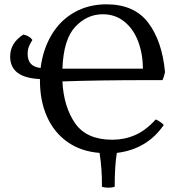

<svg xmlns="http://www.w3.org/2000/svg" viewBox="-20 -701 819 889"><path d="M738 -122Q661 -10 521 7Q511 67 511 164Q500 168 482 168Q465 168 452 164Q453 83 441 7Q354 0 292 -44Q230 -88 197.5 -161Q165 -234 165 -328V-335Q27 -341 27 -439Q27 -502 88 -541Q117 -535 130 -516Q119 -499 113.5 -484.5Q108 -470 108 -452Q108 -422 122.5 -406Q137 -390 168 -386Q179 -473 219 -540Q259 -607 324.5 -644Q390 -681 473 -681Q602 -681 666.5 -595.5Q731 -510 744 -367Q739 -343 732 -330H678Q435 -330 269 -324Q275 -206 328 -130Q381 -54 500 -54Q556 -54 605.5 -75.5Q655 -97 701 -148Q713 -143 724 -135Q735 -127 738 -122ZM269 -383H642Q641 -454 619 -511Q597 -568 555 -601.5Q513 -635 456 -635Q383 -635 328.5 -577Q274 -519 269 -383Z"/></svg>

Font: Vollkorn SC
Style: Regular
Weight: 400
Designer: Friedrich Althausen
Foundry: Friedrich Althausen
Version: Version 4.015